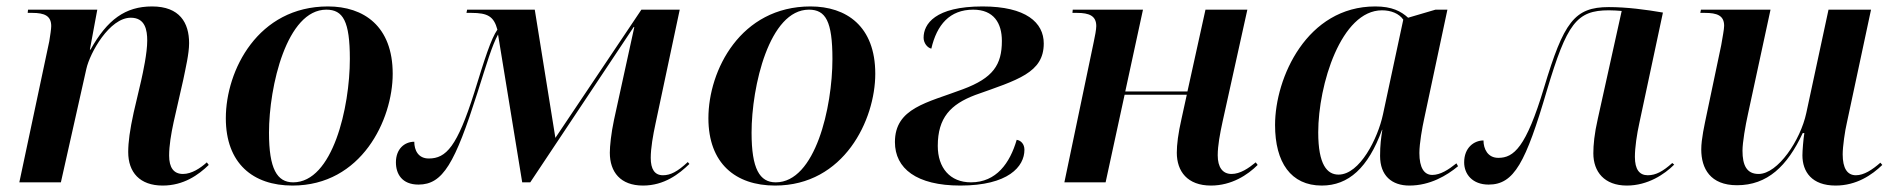

<svg xmlns="http://www.w3.org/2000/svg" viewBox="-20 -566 5881 596"><path d="M485 10C550 10 596 -23 628 -54L622 -62C602 -44 575 -26 548 -26C519 -26 505 -46 505 -83C505 -114 511 -150 519 -187L549 -319C556 -354 567 -399 567 -432C567 -495 538 -546 452 -546C369 -546 313 -505 261 -412H259L282 -536H67L66 -526H80C118 -526 139 -517 139 -485C139 -477 136 -456 133 -438L40 0H169L248 -352C259 -402 320 -511 386 -511C431 -511 437 -472 437 -440C437 -401 424 -342 418 -315L395 -217C383 -162 378 -125 378 -94C378 -31 414 10 485 10Z M888 10C1102 10 1199 -194 1199 -337C1199 -485 1109 -546 998 -546C781 -546 681 -348 681 -199C681 -59 765 10 888 10ZM890 0C840 0 815 -42 815 -154C815 -298 870 -536 993 -536C1045 -536 1066 -500 1066 -383C1066 -233 1013 0 890 0Z M1976 10C2042 10 2088 -26 2120 -57L2115 -63C2083 -33 2061 -22 2038 -22C2012 -22 2000 -41 2000 -76C2000 -106 2007 -146 2015 -183L2090 -536H1971L1704 -138L1640 -536H1430L1428 -526H1443C1494 -526 1513 -515 1524 -474C1504 -445 1485 -385 1452 -278C1399 -111 1365 -74 1311 -74C1278 -74 1266 -100 1266 -126C1236 -126 1209 -104 1209 -62C1209 -26 1228 7 1279 7C1355 7 1392 -59 1462 -278C1491 -369 1507 -424 1526 -459L1601 0H1626L1947 -482H1949L1886 -194C1877 -152 1873 -112 1873 -92C1873 -32 1906 10 1976 10Z M2386 10C2600 10 2697 -194 2697 -337C2697 -485 2607 -546 2496 -546C2279 -546 2179 -348 2179 -199C2179 -59 2263 10 2386 10ZM2388 0C2338 0 2313 -42 2313 -154C2313 -298 2368 -536 2491 -536C2543 -536 2564 -500 2564 -383C2564 -233 2511 0 2388 0Z M2961 10C3110 10 3160 -49 3160 -101C3160 -119 3149 -130 3136 -132C3115 -60 3073 0 2994 0C2929 0 2891 -45 2891 -113C2891 -201 2931 -242 3007 -271C3139 -318 3220 -340 3220 -431C3220 -496 3165 -546 3030 -546C2882 -546 2847 -491 2847 -449C2847 -433 2858 -418 2871 -415C2888 -489 2928 -536 3001 -536C3065 -536 3090 -494 3090 -439C3090 -365 3063 -324 2969 -289C2858 -247 2758 -231 2758 -125C2758 -43 2825 10 2961 10Z M3739 10C3803 10 3853 -23 3884 -54L3878 -62C3856 -44 3830 -26 3803 -26C3775 -26 3760 -47 3760 -84C3760 -114 3767 -151 3775 -188L3852 -536H3722L3666 -282H3473L3528 -536H3310L3309 -526H3323C3361 -526 3383 -517 3383 -485C3383 -475 3379 -453 3375 -435L3284 0H3412L3471 -272H3664L3648 -199C3637 -151 3633 -117 3633 -92C3633 -34 3666 10 3739 10Z M4083 10C4166 10 4227 -45 4270 -163H4271C4267 -137 4264 -116 4264 -82C4264 -21 4300 10 4355 10C4419 10 4471 -21 4506 -50L4501 -59C4476 -39 4451 -23 4426 -23C4401 -23 4386 -45 4386 -91C4386 -121 4395 -171 4401 -198L4473 -536H4436L4351 -511C4329 -531 4301 -546 4249 -546C4037 -546 3938 -325 3938 -178C3938 -62 3987 10 4083 10ZM4135 -24C4100 -24 4072 -54 4072 -155C4072 -303 4143 -534 4270 -534C4298 -534 4323 -524 4336 -505L4273 -211C4257 -136 4201 -24 4135 -24Z M5030 10C5095 10 5147 -25 5177 -55L5171 -60C5142 -34 5120 -22 5095 -22C5069 -22 5055 -40 5055 -79C5055 -108 5061 -149 5069 -185L5142 -527C5090 -536 5030 -544 4974 -544C4867 -544 4834 -497 4773 -294C4717 -108 4679 -76 4631 -76C4598 -76 4585 -104 4585 -130C4556 -130 4525 -108 4525 -62C4525 -25 4551 7 4601 7C4680 7 4716 -61 4782 -286C4844 -493 4874 -534 4974 -534C4989 -534 5001 -533 5014 -532L4940 -198C4929 -150 4926 -116 4926 -90C4926 -33 4960 10 5030 10Z M5678 10C5743 10 5791 -23 5823 -54L5817 -61C5792 -39 5766 -22 5741 -22C5714 -22 5700 -44 5700 -87C5700 -111 5707 -160 5713 -185L5788 -536H5656L5587 -215C5569 -131 5499 -26 5439 -26C5402 -26 5389 -53 5389 -98C5389 -124 5398 -176 5406 -212L5476 -536H5260L5258 -526H5272C5310 -526 5332 -518 5332 -486C5332 -475 5327 -450 5323 -426L5278 -212C5271 -178 5261 -135 5261 -102C5261 -43 5289 9 5372 9C5466 9 5528 -50 5576 -153H5581C5578 -135 5575 -98 5575 -84C5575 -33 5604 10 5678 10Z"/></svg>

Font: Noto Serif Display SemiBold
Style: Italic
Weight: 600
Italic angle: -12°
Designer: Monotype Design Team
Foundry: Monotype Imaging Inc.
Version: Version 2.009